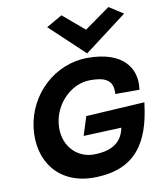

<svg xmlns="http://www.w3.org/2000/svg" viewBox="-107 -1101 1003 1207"><g transform="rotate(-10 394.0 -497.0)"><path d="M786 -377 788 -388 413 -366 375 -246 617 -256C597 -144 501 -120 417 -120C309 -120 217 -213 234 -351C249 -477 355 -584 476 -584C562 -584 621 -565 617 -480V-471H771L772 -481C787 -602 715 -725 484 -725C276 -725 100 -562 74 -351C48 -140 170 23 392 23C662 23 757 -139 786 -377ZM268 -959 487 -753 759 -959 669 -1017 506 -901 369 -1017Z"/></g></svg>

Font: Bluebird
Style: SfBdExtObl
Weight: 700
Designer: Jasper
Foundry: Cannot Into Space Fonts
Version: Version 0.98